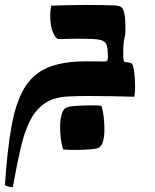

<svg xmlns="http://www.w3.org/2000/svg" viewBox="-80 -392 626 776"><path d="M-28 364Q-49 364 -60 356Q-51 217 -34 121Q-17 25 17 -33.5Q51 -92 111 -118Q171 -144 267 -144Q347 -144 385.5 -142.5Q424 -141 435 -140Q447 -139 451.5 -136Q456 -133 458 -124Q462 -111 464 -85.5Q466 -60 466 -39Q466 -16 463 -1Q428 -2 378.5 -3Q329 -4 279.5 -4Q230 -4 194 -2Q136 1 99 27Q62 53 39.5 99.5Q17 146 2 212.5Q-13 279 -28 364ZM423 -97 377 -100 320 -143Q346 -143 351 -145Q356 -147 356 -163Q356 -192 352 -207.5Q348 -223 331 -229Q314 -235 273 -235Q232 -236 197.5 -235Q163 -234 158 -234Q146 -234 134.5 -260Q123 -286 123 -329Q123 -339 124 -349Q125 -359 127 -369Q151 -370 188 -371Q225 -372 264.5 -372Q304 -372 336.5 -371.5Q369 -371 385 -370Q399 -369 408 -364.5Q417 -360 422 -340Q427 -320 427 -272Q427 -254 424.5 -244.5Q422 -235 420 -221Q418 -207 418 -175Q418 -153 420 -146.5Q422 -140 435 -140ZM188 43Q198 38 226 36Q254 34 282 34Q296 34 308 34Q320 34 330 36Q336 54 339 79.5Q342 105 342 129Q342 190 321 204Q314 209 285.5 211.5Q257 214 226 214Q212 214 199 213.5Q186 213 175 212Q169 194 166 169.5Q163 145 163 121Q163 90 169.5 69Q176 48 188 43Z"/></svg>

Font: Alkalami
Style: Regular
Weight: 400
Designer: Becca Hirsbrunner Spalinger
Foundry: SIL International
Version: Version 2.000